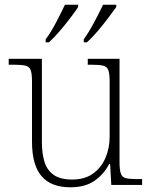

<svg xmlns="http://www.w3.org/2000/svg" viewBox="-20 -786 645 816"><path d="M279 10Q197 10 156.5 -37.5Q116 -85 116 -184V-439Q116 -472 110.5 -487.5Q105 -503 88 -507Q71 -511 38 -511H17V-536H158V-183Q158 -136 168.5 -100Q179 -64 207 -43.5Q235 -23 287 -23Q340 -23 375 -48Q410 -73 428 -114.5Q446 -156 446 -205V-438Q446 -472 440.5 -487.5Q435 -503 418 -507Q401 -511 368 -511H353V-536H488V-97Q488 -64 493.5 -48.5Q499 -33 514 -29Q529 -25 558 -25H584V0H453L448 -89H444Q422 -46 382 -18Q342 10 279 10ZM336 -619Q357 -648 379.5 -690Q402 -732 418 -766H474V-756Q462 -739 440.5 -710.5Q419 -682 394.5 -653Q370 -624 349 -606H336ZM174 -619Q196 -648 218 -690Q240 -732 256 -766H312V-756Q301 -739 279.5 -710.5Q258 -682 233 -653Q208 -624 188 -606H174Z"/></svg>

Font: Noto Serif Tamil ExtraLight
Style: Italic
Weight: 200
Italic angle: -12°
Designer: Indian Type Foundry, Tom Grace, and the Monotype Design Team
Foundry: Monotype Imaging Inc.
Version: Version 2.003; ttfautohint (v1.8.4.7-5d5b)